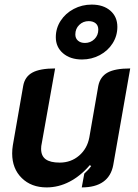

<svg xmlns="http://www.w3.org/2000/svg" viewBox="-20 -807 601 836"><path d="M473 -88Q464 -40 429.5 -15.5Q395 9 336 9L347 -51Q365 -67 377 -84L371 -88Q331 -41 283 -16Q235 9 183 9Q116 9 74.5 -32Q33 -73 33 -139Q33 -157 36 -175L81 -433Q88 -473 121 -491Q154 -509 220 -509L162 -184Q159 -171 159 -159Q159 -128 179 -113.5Q199 -99 240 -99Q289 -99 324.5 -129.5Q360 -160 369 -209L408 -433Q416 -473 448.5 -491Q481 -509 547 -509ZM223 -645Q223 -684 244 -716.5Q265 -749 301 -768Q337 -787 379 -787Q430 -787 460.5 -760.5Q491 -734 491 -690Q491 -651 470.5 -618.5Q450 -586 414.5 -567Q379 -548 337 -548Q286 -548 254.5 -575Q223 -602 223 -645ZM408 -678Q408 -696 396.5 -705.5Q385 -715 366 -715Q342 -715 325 -698.5Q308 -682 308 -657Q308 -640 319.5 -630Q331 -620 350 -620Q374 -620 391 -636.5Q408 -653 408 -678Z"/></svg>

Font: K2D
Style: Bold Italic
Weight: 700
Italic angle: -10°
Designer: Katatrad Aksorn Co.,Ltd.
Foundry: Cadson Demak Co.,Ltd.
Version: Version 1.000; ttfautohint (v1.6)